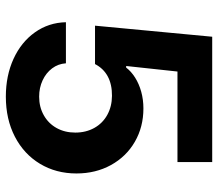

<svg xmlns="http://www.w3.org/2000/svg" viewBox="-65 -682 757 667"><g transform="rotate(90 313.5 -348.5)"><path d="M57.2 -199H199.9Q201.7 -172 217.5 -151Q233.4 -129.9 259.1 -118Q284.9 -106 315.7 -106Q351.8 -106 380.3 -122.1Q408.9 -138.1 424.8 -166.7Q440.6 -195.2 440.6 -231.6Q440.6 -268.4 424.5 -297.5Q408.3 -326.6 379.1 -342.7Q349.8 -358.8 313 -359Q273.4 -359.3 245.6 -344.4Q217.9 -329.6 202.6 -300.1H69.2L107.6 -707.2H542.9V-586.5H228.5L209.3 -408.3H214.9Q227.9 -425.6 249.5 -439.3Q271.2 -453 298.6 -460.6Q326.1 -468.2 356.7 -468.2Q421 -468.2 472.6 -438.4Q524.1 -408.6 553.4 -355.4Q582.6 -302.3 582.6 -235.6Q582.6 -164.7 549 -108.9Q515.4 -53.1 454.8 -21.7Q394.1 9.7 315.7 9.7Q242.8 9.7 184.4 -17Q126.1 -43.8 92.4 -91.3Q58.6 -138.8 57.2 -199Z"/></g></svg>

Font: Pretendard Variable
Style: Regular
Weight: 400
Designer: Base glyphs from Inter by Rasmus Andersson; Hangul glyphs from Noto Sans CJK(Source Han Sans) by Jang Soo-young and Kang
Foundry: Kil Hyung-jin
Version: Version 1.100;FEAKit 1.0